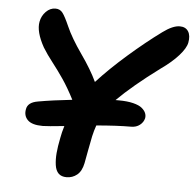

<svg xmlns="http://www.w3.org/2000/svg" viewBox="-50 -705 796 779"><g transform="rotate(5 348.0 -315.0)"><path d="M134.8 -174.8Q90.8 -174.8 73.2 -192.4Q55.7 -210 61 -236.8Q65.4 -265.1 106.9 -272Q167 -282.7 245.1 -291Q220.2 -339.4 197.5 -372.6Q174.8 -405.8 151.9 -435.1Q128.9 -464.4 111.8 -492.2Q77.1 -554.2 85 -595.2Q89.4 -619.1 106.4 -636.5Q123.5 -653.8 145 -653.8Q163.6 -653.8 174.3 -639.6Q185.1 -625.5 202.1 -586.9Q222.7 -540 265.1 -479.7Q307.6 -419.4 330.1 -371.1Q381.8 -427.7 451.7 -488.8Q521.5 -549.8 585 -596.2Q625.5 -626 653.8 -626Q677.7 -626 688.5 -608.9Q699.2 -591.8 693.8 -563Q689.5 -540.5 662.4 -510Q635.3 -479.5 590.8 -448.2Q483.4 -368.7 419.9 -305.2H433.1Q467.8 -305.2 492.2 -299.1Q516.6 -293 528.1 -283.2Q539.6 -273.4 543.7 -263.2Q547.9 -252.9 545.9 -242.2Q542 -225.6 527.6 -214.4Q513.2 -203.1 492.2 -203.1Q435.5 -203.1 351.1 -195.8Q343.3 -173.8 338.1 -150.4Q333 -127 326.7 -91.8Q320.3 -56.6 316.9 -39.1Q310.1 -5.9 291.5 9Q272.9 23.9 249 23.9Q228 23.9 216.3 12.5Q204.6 1 201.4 -21.2Q198.2 -43.5 200.4 -70.1Q202.6 -96.7 210 -132.8Q213.9 -155.3 222.2 -182.1Q152.3 -174.8 134.8 -174.8Z"/></g></svg>

Font: Shantell Sans Irregular Bouncy
Style: Italic
Weight: 600
Italic angle: -11.31°
Designer: Stephen Nixon, Anya Danilova, Shantell Martin
Foundry: Arrow Type
Version: Version 1.006;[9816181b4]